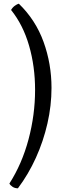

<svg xmlns="http://www.w3.org/2000/svg" viewBox="-20 -820 360 1040"><path d="M77 200Q60 200 47.5 191.5Q35 183 31 174Q99 68 134.5 -65Q170 -198 170 -333Q170 -460 137.5 -572.5Q105 -685 40 -766Q48 -780 60.5 -789Q73 -798 82 -800Q173 -712 216 -593Q259 -474 259 -344Q259 -248 237 -151.5Q215 -55 174.5 34.5Q134 124 77 200Z"/></svg>

Font: Texturina
Style: Regular
Weight: 400
Designer: Guillermo Torres Carreño
Foundry: Omnibus-Type
Version: Version 1.002; ttfautohint (v1.8.3)